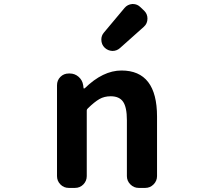

<svg xmlns="http://www.w3.org/2000/svg" viewBox="-20 -919 1040 939"><path d="M316.4 0Q292 0 275.4 -17.1Q258.8 -34.2 258.8 -57.6V-502Q258.8 -526.4 275.4 -543Q292 -559.6 316.4 -559.6H321.3Q345.7 -559.6 364.3 -543.5Q382.8 -527.3 386.7 -502.9L388.7 -488.3Q388.7 -486.3 390.6 -486.3Q392.6 -486.3 394.5 -487.3Q483.4 -574.2 574.2 -574.2Q748 -574.2 748 -348.6V-57.6Q748 -34.2 731 -17.1Q713.9 0 690.4 0H658.2Q634.8 0 617.7 -17.1Q600.6 -34.2 600.6 -57.6V-331.1Q600.6 -394.5 582 -421.4Q563.5 -448.2 521.5 -448.2Q490.2 -448.2 466.3 -434.6Q442.4 -420.9 410.2 -389.6Q404.3 -384.8 404.3 -377.9V-57.6Q404.3 -34.2 387.7 -17.1Q371.1 0 346.7 0ZM566.4 -683.6Q550.8 -669.9 530.3 -669.9Q530.3 -669.9 529.3 -669.9Q507.8 -670.9 492.2 -685.5Q475.6 -701.2 475.6 -725.6Q475.6 -745.1 488.3 -759.8L588.9 -879.9Q603.5 -897.5 627 -899.4Q628.9 -899.4 629.9 -899.4Q651.4 -899.4 667 -883.8L685.5 -866.2Q701.2 -850.6 701.2 -828.1Q701.2 -803.7 683.6 -788.1Z"/></svg>

Font: Gen Jyuu Gothic Monospace Bold
Style: Bold
Weight: 700
Designer: [Source Han Sans]
Ryoko NISHIZUKA  (kana & ideographs); Paul D. Hunt (Latin, Greek & Cyrillic); Wenlong ZHANG  (bopomofo
Version: Version 1.002.20150607